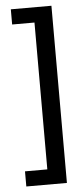

<svg xmlns="http://www.w3.org/2000/svg" viewBox="-55 -712 345 825"><g transform="rotate(-5 118.0 -300.0)"><path d="M199.5 -681.6H24.4V-616.1H120.7V17.3H24.4V82.6H199.5Z"/></g></svg>

Font: SaysetthaMai Thin
Style: Regular
Weight: 100
Designer: John M. Durdin
Foundry: Lao Script for Windows
Version: Version 1.101